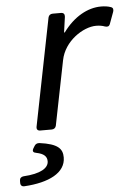

<svg xmlns="http://www.w3.org/2000/svg" viewBox="-103 -513 534 769"><g transform="rotate(-5 164.0 -128.5)"><path d="M332 -473.6C279.3 -473.6 222.7 -443.4 178.7 -382.8H175.8L184.6 -445.3C185.5 -456.1 180.7 -461.9 169.9 -461.9H136.7C127.9 -461.9 121.1 -457 119.1 -448.2L33.2 -16.6C31.2 -5.9 36.1 0 46.9 0H92.8C101.6 0 108.4 -4.9 110.4 -13.7L162.1 -272.5C176.8 -348.6 253.9 -398.4 305.7 -398.4C318.4 -398.4 331.1 -396.5 340.8 -392.6C350.6 -389.6 357.4 -390.6 361.3 -400.4L378.9 -448.2C381.8 -457 380.9 -464.8 371.1 -467.8C360.4 -471.7 346.7 -473.6 332 -473.6ZM18.6 59.6 12.7 69.3C6.8 80.1 10.7 85.9 23.4 87.9C52.7 93.8 65.4 105.5 65.4 125C65.4 152.3 33.2 172.9 -36.1 176.8C-45.9 177.7 -51.8 183.6 -51.8 193.4V202.1C-51.8 211.9 -45.9 217.8 -35.2 216.8C62.5 210.9 130.9 177.7 130.9 115.2C130.9 81.1 113.3 59.6 39.1 49.8C29.3 48.8 22.5 52.7 18.6 59.6Z"/></g></svg>

Font: Ed Sans Neue
Style: Italic
Weight: 400
Italic angle: -11°
Designer: Stephen Hutchings
Version: Version 1.004;PS 001.004;hotconv 1.0.88;makeotf.lib2.5.64775